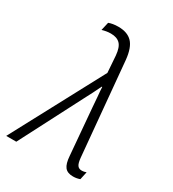

<svg xmlns="http://www.w3.org/2000/svg" viewBox="-232 -866 876 975"><g transform="rotate(30 205.5 -378.0)"><path d="M351 9Q318 9 303 -10Q288 -29 285 -73L262 -343Q260 -378 257 -407Q254 -436 253 -459H250Q240 -437 226.5 -411Q213 -385 201 -362L14 0H-45L240 -534L233 -632Q229 -678 210.5 -697Q192 -716 156 -716Q141 -716 128 -713.5Q115 -711 105 -708L116 -756Q126 -760 140 -762.5Q154 -765 172 -765Q225 -765 253 -736Q281 -707 288 -639L338 -93Q341 -62 349.5 -50.5Q358 -39 374 -39Q382 -39 389 -40.5Q396 -42 401 -44L391 2Q383 5 373 7Q363 9 351 9Z"/></g></svg>

Font: Noto Sans SemiCondensed Light
Style: Italic
Weight: 300
Width: 4
Italic angle: -12°
Designer: Monotype Design Team
Foundry: Monotype Imaging Inc.
Version: Version 2.013; ttfautohint (v1.8.4.7-5d5b)